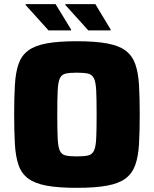

<svg xmlns="http://www.w3.org/2000/svg" viewBox="-20 -894 739 922"><path d="M349 8Q260 8 203.5 -2.5Q147 -13 115 -37Q83 -61 69 -101.5Q55 -142 51.5 -202Q48 -262 48 -344Q48 -426 51.5 -486Q55 -546 69 -586.5Q83 -627 115 -651Q147 -675 203.5 -685.5Q260 -696 349 -696Q437 -696 494 -685.5Q551 -675 583 -651Q615 -627 629.5 -586.5Q644 -546 647.5 -486Q651 -426 651 -344Q651 -262 647.5 -202Q644 -142 629.5 -101.5Q615 -61 583 -37Q551 -13 494 -2.5Q437 8 349 8ZM349 -143Q384 -143 403 -147.5Q422 -152 431 -170Q440 -188 442 -229Q444 -270 444 -344Q444 -418 442 -459Q440 -500 431 -518Q422 -536 403 -540.5Q384 -545 349 -545Q314 -545 295 -540.5Q276 -536 267.5 -518Q259 -500 257 -459Q255 -418 255 -344Q255 -270 257 -229Q259 -188 267.5 -170Q276 -152 295 -147.5Q314 -143 349 -143ZM511 -748H404L294 -870V-874H438L511 -753ZM321 -748H213L103 -870V-874H247L321 -753Z"/></svg>

Font: Saira ExtraBold
Style: Regular
Weight: 800
Designer: Hector Gatti with collaboration of the Omnibus-Type team
Foundry: Omnibus-Type
Version: Version 1.100; ttfautohint (v1.8.3)